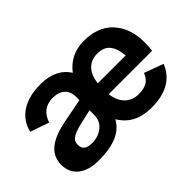

<svg xmlns="http://www.w3.org/2000/svg" viewBox="-83 -774 1048 1048"><g transform="rotate(-45 441.0 -250.0)"><path d="M832 -208H497Q505 -150 536 -121Q567 -92 614 -92Q657 -92 680.5 -107.5Q704 -123 715 -154L826 -113Q777 10 611 10Q482 10 426 -86Q376 10 204 10Q126 10 83.5 -24.5Q41 -59 41 -118Q41 -179 86.5 -216.5Q132 -254 227 -272L361 -298V-323Q361 -364 336.5 -387Q312 -410 267 -410Q184 -410 158 -328L49 -366Q65 -434 122.5 -472Q180 -510 273 -510Q331 -510 373.5 -489.5Q416 -469 441 -429Q470 -468 512 -489Q554 -510 606 -510Q717 -510 776.5 -444Q836 -378 836 -272Q836 -238 832 -208ZM497 -292H712Q707 -350 683 -379.5Q659 -409 610 -409Q562 -409 533 -379.5Q504 -350 497 -292ZM361 -184V-220L269 -199Q222 -187 202 -173Q182 -159 182 -132Q182 -107 197 -95Q212 -83 245 -83Q292 -83 326.5 -110Q361 -137 361 -184Z"/></g></svg>

Font: Work Sans SemiBold
Style: Regular
Weight: 600
Designer: Wei Huang
Foundry: Wei Huang
Version: Version 1.500